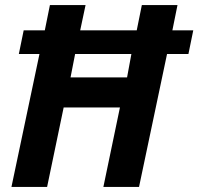

<svg xmlns="http://www.w3.org/2000/svg" viewBox="-20 -734 779 754"><path d="M135 -522H54L73 -615H156L176 -714H316L295 -615H517L537 -714H677L657 -615H739L720 -522H636L526 0H386L451 -312H230L165 0H25ZM479 -430 496 -522H275L257 -430Z"/></svg>

Font: Noto Sans Display
Style: Bold Italic
Weight: 700
Italic angle: -12°
Designer: Monotype Design team
Foundry: Monotype Imaging Inc.
Version: Version 1.000